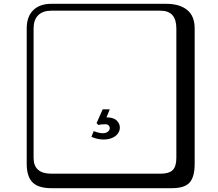

<svg xmlns="http://www.w3.org/2000/svg" viewBox="-20 -774 1140 1006"><path d="M249 -718Q204 -718 180 -694Q156 -670 156 -625V53Q156 136 249 136H821Q866 136 885 117Q904 98 904 53V-625Q904 -718 821 -718ZM1000 84Q1000 153 973.5 182.5Q947 212 881 212H249Q181 212 150.5 181.5Q120 151 120 84V-625Q120 -687 154 -720.5Q188 -754 249 -754H851Q921 -754 960.5 -722Q1000 -690 1000 -625ZM496 -119 486 -129 518 -201H555L538 -159Q575 -159 591.5 -142.5Q608 -126 608 -106Q608 -88 597 -73.5Q586 -59 566.5 -51Q547 -43 523 -43Q491 -43 459 -57L471 -87Q499 -76 519 -76Q534 -76 544.5 -83.5Q555 -91 555 -102Q555 -111 549 -117Q543 -123 532 -123Q508 -123 496 -119Z"/></svg>

Font: Libertinus Keyboard
Style: Regular
Weight: 700
Designer: Philipp H. Poll
Foundry: Khaled Hosny
Version: Version 6.7